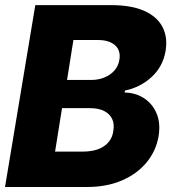

<svg xmlns="http://www.w3.org/2000/svg" viewBox="-25 -748 685 768"><path d="M-4.9 0 116.2 -727.5H419.4Q501 -727.5 552.5 -704.3Q604 -681.2 625.2 -639.6Q646.5 -598.1 637.2 -543.5Q626.5 -481.4 581.3 -439.9Q536.1 -398.4 474.6 -385.7L473.6 -377.9Q517.6 -377 551.3 -355Q585 -333 601.3 -294.4Q617.7 -255.9 609.4 -203.6Q599.6 -145 561.8 -98.9Q523.9 -52.7 463.1 -26.4Q402.3 0 322.3 0ZM195.3 -141.6H304.2Q360.4 -141.6 391.6 -163.6Q422.9 -185.5 428.2 -223.6Q433.1 -252 423.6 -272.2Q414.1 -292.5 391.6 -304Q369.1 -315.4 335 -315.4H223.1ZM243.2 -428.2H340.3Q368.7 -428.2 392.6 -438Q416.5 -447.8 432.6 -465.8Q448.7 -483.9 452.6 -509.3Q458.5 -545.9 435.5 -566.7Q412.6 -587.4 369.1 -587.9H268.6Z"/></svg>

Font: Inter Tight ExtraBold
Style: Italic
Weight: 800
Italic angle: -9.39999°
Designer: Rasmus Andersson
Foundry: rsms
Version: Version 3.004